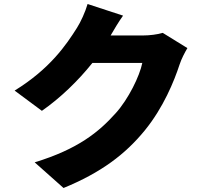

<svg xmlns="http://www.w3.org/2000/svg" viewBox="-20 -860 1040 958"><path d="M594 -782 417 -840C406 -801 382 -749 364 -721C311 -637 230 -517 53 -408L189 -307C281 -371 370 -457 441 -546H690C677 -481 621 -366 558 -296C473 -201 369 -116 153 -50L297 78C485 1 606 -91 703 -210C795 -323 849 -455 876 -538C886 -568 902 -598 915 -620L792 -696C766 -688 726 -683 693 -683H532C547 -709 571 -750 594 -782Z"/></svg>

Font: Noto Sans TC Black
Style: Regular
Weight: 900
Designer: Ryoko NISHIZUKA 西塚涼子 (kana, bopomofo & ideographs); Paul D. Hunt (Latin, Greek & Cyrillic); Sandoll Communications 산돌커뮤니
Foundry: Adobe
Version: Version 2.004;hotconv 1.0.118;makeotfexe 2.5.65603